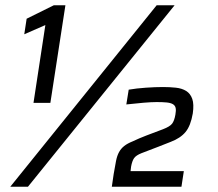

<svg xmlns="http://www.w3.org/2000/svg" viewBox="-20 -708 826 728"><path d="M19 0 574 -688H642L86 0ZM107 -318 152 -613 72 -578 81 -637 184 -688H228L171 -318ZM404 0 411 -48Q416 -78 420 -98Q424 -118 431.5 -131.5Q439 -145 451 -154.5Q463 -164 483 -172Q506 -183 534.5 -194Q563 -205 598 -218Q624 -228 632.5 -239Q641 -250 645 -273Q648 -289 646 -298.5Q644 -308 635.5 -313Q627 -318 612 -319.5Q597 -321 574 -321Q555 -321 524.5 -318.5Q494 -316 459 -312L468 -368Q497 -373 533 -375.5Q569 -378 598 -378Q624 -378 647 -375.5Q670 -373 686 -363Q702 -353 709 -333Q716 -313 711 -278Q703 -231 683.5 -207.5Q664 -184 627 -170Q603 -160 576 -150Q549 -140 516 -127Q496 -119 488.5 -108.5Q481 -98 477 -76L475 -59H677L668 0Z"/></svg>

Font: Azeri Sans
Style: Italic
Weight: 400
Designer: Hector Gatti & Omnibus-Type (original fonts) / Cristiano Sobral (main changes and remastering)
Foundry: Omnibus-Type
Version: Version 0.07;August 21, 2020;FontCreator 13.0.0.2681 64-bit;